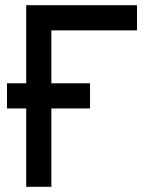

<svg xmlns="http://www.w3.org/2000/svg" viewBox="-20 -720 557 740"><path d="M81 0H178V-603H508V-700H81ZM7 -302H327V-399H7Z"/></svg>

Font: Unageo
Style: Medium
Weight: 500
Designer: Richard Sepsi
Foundry: Richard Sepsi
Version: Version 2.000